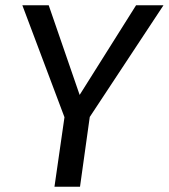

<svg xmlns="http://www.w3.org/2000/svg" viewBox="-20 -709 641 729"><path d="M496.7 -689.1H600.8L320.8 -264.9L283.8 0H186.8L224.8 -263.9L64.8 -689.1H164.9L282.4 -348.6Z"/></svg>

Font: Fira Sans Variable
Style: Italic
Weight: 397
Italic angle: -8°
Designer: Carrois Corporate & Edenspiekermann AG
Foundry: Carrois Corporate GbR & Edenspiekermann AG
Version: Version 4.202